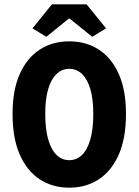

<svg xmlns="http://www.w3.org/2000/svg" viewBox="-20 -855 640 887"><path d="M300 12Q222 12 163 -27Q104 -66 71 -141.5Q38 -217 38 -329Q38 -438 71 -512.5Q104 -587 163 -625.5Q222 -664 300 -664Q378 -664 437 -625.5Q496 -587 529 -512.5Q562 -438 562 -329Q562 -217 529 -141.5Q496 -66 437 -27Q378 12 300 12ZM300 -115Q334 -115 359 -139.5Q384 -164 397.5 -211.5Q411 -259 411 -329Q411 -397 397.5 -443Q384 -489 359 -513Q334 -537 300 -537Q266 -537 241 -513Q216 -489 202.5 -443Q189 -397 189 -329Q189 -259 202.5 -211.5Q216 -164 241 -139.5Q266 -115 300 -115ZM194 -685 130 -724 220 -835H380L470 -724L406 -685L302 -769H298Z"/></svg>

Font: Source Code Pro ExtraLight
Style: Bold
Weight: 700
Monospace: yes
Version: Version 1.018;hotconv 1.0.116;makeotfexe 2.5.65601